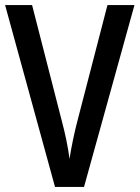

<svg xmlns="http://www.w3.org/2000/svg" viewBox="-20 -734 548 754"><path d="M508 -714 310 0H196L0 -714H106L223 -258Q232 -225 240.5 -184Q249 -143 253 -110Q258 -143 266.5 -184Q275 -225 284 -259L402 -714Z"/></svg>

Font: Noto Sans Arabic UI Cn Md
Style: Regular
Weight: 500
Width: 3
Designer: Monotype Design Team, Nadine Chahine and Nizar Qandah
Foundry: Monotype Imaging Inc.
Version: Version 2.010; ttfautohint (v1.8.4.7-5d5b)